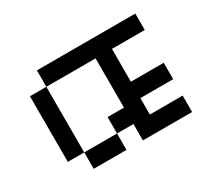

<svg xmlns="http://www.w3.org/2000/svg" viewBox="-139 -1008 1404 1267"><g transform="rotate(-30 562.5 -375.0)"><path d="M250 -750H1000V-625H750V-375H1000V-250H750V-125H1000V0H625V-125H500V-250H625V-625H250ZM500 -125V0H250V-125ZM250 -125H125V-625H250Z"/></g></svg>

Font: Dogica Pixel
Style: Regular
Weight: 400
Designer: Roberto Mocci
Version: Version 001.000